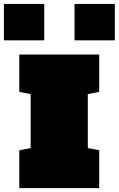

<svg xmlns="http://www.w3.org/2000/svg" viewBox="-67 -968 611 988"><path d="M32.2 0V-194.8L90.8 -206.1V-483.9L32.2 -495.1V-687.5H443.4V-495.1L384.8 -483.9V-206.1L443.4 -194.8V0ZM316.4 -760.3V-947.8H523.9V-760.3ZM-46.9 -760.3V-947.8H160.6V-760.3Z"/></svg>

Font: Holtwood One SC
Style: Regular
Weight: 400
Designer: Vernon Adams
Foundry: Vernon Adams
Version: Version 1.100; ttfautohint (v1.8.4.7-5d5b)